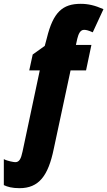

<svg xmlns="http://www.w3.org/2000/svg" viewBox="-62 -744 561 1004"><path d="M40 240C141 240 190 176 219 35L307 -376H388L416 -509H335L342 -541C348 -564 356 -588 378 -588C388 -588 401 -585 423 -575L479 -696C434 -716 399 -724 360 -724C265 -724 216 -680 183 -545L172 -504L109 -459L91 -376H146L56 48C48 86 39 104 18 104C10 104 -24 98 -42 88V224C-23 233 1 240 40 240Z"/></svg>

Font: Noto Sans UI Condensed Black
Style: Italic
Weight: 900
Width: 3
Italic angle: -192°
Designer: Monotype Design Team
Foundry: Monotype Imaging Inc.
Version: Version 1.901